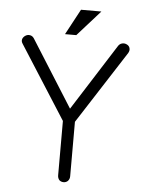

<svg xmlns="http://www.w3.org/2000/svg" viewBox="-58 -899 742 963"><g transform="rotate(5 312.5 -417.5)"><path d="M34.2 -655.3 268.6 -288.1V-14.6Q268.6 0 277.3 9.8Q286.1 17.6 298.8 17.6Q310.5 17.6 319.3 9.8Q329.1 0 329.1 -14.6V-289.1L565.4 -656.2Q573.2 -669.9 569.3 -681.6Q566.4 -692.4 554.7 -698.2Q543 -704.1 531.2 -701.2Q517.6 -698.2 509.8 -684.6L298.8 -352.5L86.9 -688.5Q79.1 -700.2 66.4 -702.1Q54.7 -704.1 43.9 -697.3Q33.2 -690.4 29.3 -679.7Q25.4 -668 34.2 -655.3ZM413.1 -851.6H310.5L241.2 -722.7H297.9Z"/></g></svg>

Font: Gulim
Style: Regular
Weight: 400
Version: Version 2.21